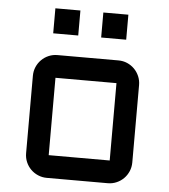

<svg xmlns="http://www.w3.org/2000/svg" viewBox="-52 -763 713 810"><g transform="rotate(5 305.0 -358.0)"><path d="M529.8 -96.2Q529.8 -76.2 522.2 -58.6Q514.6 -41 501.7 -28.1Q488.8 -15.1 471.4 -7.6Q454.1 0 434.1 0H175.8Q156.2 0 138.7 -7.6Q121.1 -15.1 108.2 -28.1Q95.2 -41 87.6 -58.6Q80.1 -76.2 80.1 -96.2V-423.8Q80.1 -443.8 87.6 -461.4Q95.2 -479 108.2 -491.9Q121.1 -504.9 138.7 -512.5Q156.2 -520 175.8 -520H434.1Q454.1 -520 471.4 -512.5Q488.8 -504.9 501.7 -491.9Q514.6 -479 522.2 -461.4Q529.8 -443.8 529.8 -423.8ZM175.8 -423.8V-96.2H434.1V-423.8ZM353 -715.8H459V-609.9H353ZM149.9 -715.8H255.9V-609.9H149.9Z"/></g></svg>

Font: Aldrich
Style: Regular
Weight: 400
Designer: Matthew Desmond
Foundry: Matthew Desmond
Version: Version 1.001 2011